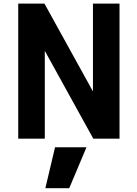

<svg xmlns="http://www.w3.org/2000/svg" viewBox="-20 -752 744 1044"><path d="M450.2 48.8 356.4 271.5H226.6L279.3 48.8ZM79.1 2V-732.4H221.7L485.4 -254.9V-732.4H629.9V2H487.3L223.6 -475.6V2Z"/></svg>

Font: Nasu
Style: Bold
Weight: 700
Designer: Ryoko NISHIZUKA (kana &amp; ideographs); Paul D. Hunt (Latin, Greek &amp; Cyrillic); Wenlong ZHANG (bopomofo); Sandoll C
Version: Version 2014.1215